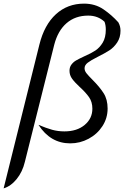

<svg xmlns="http://www.w3.org/2000/svg" viewBox="-74 -780 684 1058"><path d="M143 -534Q170 -643 234 -701.5Q298 -760 389 -760Q450 -760 495.5 -729Q541 -698 578 -657Q590 -636 590 -611Q590 -573 571.5 -545.5Q553 -518 528 -502Q503 -486 463 -466Q427 -448 409.5 -434.5Q392 -421 392 -404Q392 -390 402 -377Q412 -364 436 -340Q475 -301 497 -266.5Q519 -232 519 -182Q519 -129 490.5 -85Q462 -41 414.5 -15.5Q367 10 313 10Q204 10 138 -92Q181 -74 213 -65Q245 -56 281 -56Q350 -56 392.5 -91.5Q435 -127 435 -181Q435 -218 417 -244Q399 -270 365 -301Q337 -327 323 -346.5Q309 -366 309 -390Q309 -410 319.5 -424Q330 -438 344.5 -446.5Q359 -455 389 -469Q428 -486 451.5 -501.5Q475 -517 492 -545Q509 -573 509 -617Q509 -641 502 -660Q466 -694 412 -694Q341 -694 293 -652.5Q245 -611 225 -534L63 112Q50 167 18 206.5Q-14 246 -54 258Z"/></svg>

Font: Srisakdi
Style: Bold
Weight: 700
Designer: Cadson Demak Co.,Ltd.
Foundry: Cadson Demak Co.,Ltd.
Version: Version 1.000